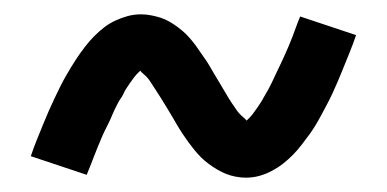

<svg xmlns="http://www.w3.org/2000/svg" viewBox="-20 -431 540 268"><path d="M323 -183Q316 -183 308.5 -184.5Q301 -186 295 -188.5Q289 -191 283 -194.5Q277 -198 271 -202.5Q265 -207 260.5 -211.5Q256 -216 251.5 -221.5Q247 -227 243 -232.5Q239 -238 235 -244Q231 -250 227.5 -256Q224 -262 220.5 -268Q217 -274 213 -280.5Q209 -287 205 -293.5Q201 -300 197 -306Q193 -312 189.5 -317.5Q186 -323 180 -328Q174 -333 174 -337H180Q180 -336 175.5 -332Q171 -328 167.5 -323.5Q164 -319 161 -314.5Q158 -310 156 -307Q154 -304 152.5 -300.5Q151 -297 148.5 -293.5Q146 -290 144 -286Q142 -282 140 -278Q138 -274 136 -269Q134 -264 131.5 -259Q129 -254 126.5 -249Q124 -244 121.5 -238Q119 -232 116.5 -226Q114 -220 111.5 -213.5Q109 -207 106.5 -200.5Q104 -194 101 -187L23 -213Q27 -225 31.5 -236Q36 -247 40 -257Q44 -267 48 -276Q52 -285 56 -293.5Q60 -302 64 -310Q68 -318 72 -325Q76 -332 80 -338.5Q84 -345 88 -351Q92 -357 98.5 -365.5Q105 -374 111.5 -380.5Q118 -387 125 -392.5Q132 -398 140.5 -402Q149 -406 158 -408.5Q167 -411 177 -411Q184 -411 191.5 -409.5Q199 -408 205 -406Q211 -404 217 -400.5Q223 -397 229 -392.5Q235 -388 239.5 -383.5Q244 -379 248.5 -373.5Q253 -368 257 -362Q261 -356 265 -350.5Q269 -345 272.5 -339Q276 -333 279.5 -327Q283 -321 287 -314.5Q291 -308 295 -301Q299 -294 303 -288Q307 -282 310.5 -277Q314 -272 320 -267Q326 -262 326 -258H320Q320 -259 324.5 -263Q329 -267 332.5 -271.5Q336 -276 339 -280.5Q342 -285 344 -288Q346 -291 347.5 -294Q349 -297 351.5 -301Q354 -305 356 -309Q358 -313 360 -317Q362 -321 364 -325.5Q366 -330 368.5 -335Q371 -340 373.5 -345.5Q376 -351 378.5 -356.5Q381 -362 383.5 -368Q386 -374 388.5 -380.5Q391 -387 393.5 -394Q396 -401 399 -408L477 -382Q473 -370 468.5 -359Q464 -348 460 -338Q456 -328 452 -318.5Q448 -309 444 -300.5Q440 -292 436 -284.5Q432 -277 428 -269.5Q424 -262 420 -255.5Q416 -249 412 -243.5Q408 -238 401.5 -229.5Q395 -221 388.5 -214.5Q382 -208 375 -202.5Q368 -197 359.5 -192.5Q351 -188 342 -185.5Q333 -183 323 -183Z"/></svg>

Font: Iosevka Medium
Style: Regular
Weight: 500
Monospace: yes
Designer: Belleve Invis
Foundry: Belleve Invis
Version: Version 32.5.0; ttfautohint (v1.8.4)